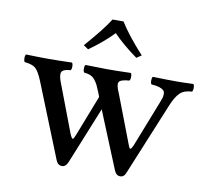

<svg xmlns="http://www.w3.org/2000/svg" viewBox="-74 -727 901 823"><g transform="rotate(10 376.0 -316.0)"><path d="M246.1 12.2Q228.5 12.2 220.2 -7.8L90.8 -330.1Q74.7 -369.6 60.5 -382.6Q46.4 -395.5 12.2 -398.9Q7.8 -403.3 7.8 -415.5Q7.8 -427.7 12.2 -432.1Q65.9 -430.2 107.9 -430.2Q150.4 -430.2 211.9 -432.1Q216.3 -427.7 216.3 -415.5Q216.3 -403.3 211.9 -398.9Q178.2 -397 172.9 -382.6Q167.5 -368.2 182.1 -333L258.8 -130.9Q267.1 -110.8 272 -110.8Q275.9 -110.8 284.2 -132.8L352.1 -307.1L345.2 -325.2Q337.4 -344.7 332.3 -355.2Q327.1 -365.7 318.8 -376.5Q310.5 -387.2 299.1 -392.3Q287.6 -397.5 271 -398.9Q266.6 -403.3 266.6 -415.5Q266.6 -427.7 271 -432.1Q332.5 -430.2 362.8 -430.2Q406.2 -430.2 467.8 -432.1Q472.2 -427.7 472.2 -415.5Q472.2 -403.3 467.8 -398.9Q429.2 -396 422.9 -384Q416.5 -372.1 432.1 -337.9L513.2 -126Q518.1 -111.8 522 -111.8Q526.9 -111.8 534.2 -128.9L612.8 -329.1Q618.2 -342.8 620.6 -350.8Q623 -358.9 622.8 -368.7Q622.6 -378.4 616.7 -383.8Q610.8 -389.2 597.9 -393.6Q585 -397.9 564 -398.9Q559.6 -403.3 559.6 -415.5Q559.6 -427.7 564 -432.1Q625.5 -430.2 668.9 -430.2Q698.2 -430.2 740.2 -432.1Q744.6 -427.7 744.6 -415.5Q744.6 -403.3 740.2 -398.9Q704.6 -397 687.3 -379.2Q669.9 -361.3 654.8 -325.2L524.9 -9.8Q517.1 12.2 500 12.2Q482.4 12.2 474.1 -7.8L372.1 -256.8L272 -9.8Q262.7 12.2 246.1 12.2ZM249 -514.2Q322.3 -597.7 351.1 -644H398.9Q433.1 -588.4 501 -514.2L480 -500Q418.9 -543.5 375 -588.9Q333 -544.9 270 -500Z"/></g></svg>

Font: Common Serif News
Style: Regular
Weight: 450
Designer: Philipp H. Poll, Khaled Hosny
Foundry: Stefan Peev, Context Ltd.
Version: Version 1.026